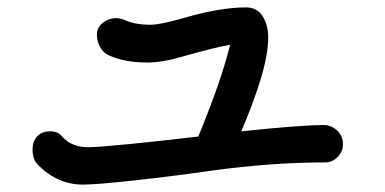

<svg xmlns="http://www.w3.org/2000/svg" viewBox="-20 -634 1040 519"><path d="M907 -244Q907 -224 892.5 -209.5Q878 -195 859 -195Q715 -195 554 -173Q450 -158 345 -146.5Q240 -135 204 -135Q135 -135 82 -189Q68 -203 68 -229Q68 -253 81 -266Q94 -279 115 -279Q137 -279 148 -265Q173 -236 219 -236Q243 -236 329 -244.5Q415 -253 516 -265Q578 -415 602 -513Q569 -508 473 -481Q419 -465 378 -465Q318 -465 275 -484Q259 -491 250.5 -507Q242 -523 242 -540Q242 -560 258 -572.5Q274 -585 294 -585Q299 -585 305.5 -583.5Q312 -582 317 -580Q345 -567 388 -567Q408 -567 465 -582Q571 -614 645 -614Q675 -614 690 -590Q705 -566 705 -533Q705 -486 684 -418Q663 -350 632 -279Q794 -296 855 -296Q875 -296 891 -281.5Q907 -267 907 -244Z"/></svg>

Font: Tsukimi Rounded SemiBold
Style: Regular
Weight: 600
Designer: Takashi Funayama
Foundry: Takashi Funayama
Version: Version 1.032; ttfautohint (v1.8.3)